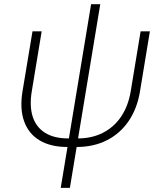

<svg xmlns="http://www.w3.org/2000/svg" viewBox="-20 -696 783 920"><path d="M303.2 8.3Q222.7 8.3 169.7 -23.4Q116.7 -55.2 95.5 -115Q74.2 -174.8 87.9 -258.8L135.7 -545.9H179.7L132.3 -258.8Q120.6 -188.5 136.5 -137.9Q152.3 -87.4 195.3 -60.1Q238.3 -32.7 307.1 -32.7H351.6Q420.9 -32.7 473.9 -60.1Q526.9 -87.4 560.8 -137.9Q594.7 -188.5 606.4 -258.8L653.8 -545.9H698.2L650.9 -258.8Q637.2 -175.3 596.2 -115.5Q555.2 -55.7 491.7 -23.7Q428.2 8.3 347.2 8.3ZM271 204.1 416.5 -675.8H460.4L314.9 204.1Z"/></svg>

Font: Inter ExtraLight
Style: Italic
Weight: 250
Italic angle: -9.3988°
Designer: Rasmus Andersson
Foundry: rsms
Version: Version 4.001;git-66647c0bb